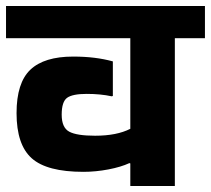

<svg xmlns="http://www.w3.org/2000/svg" viewBox="-30 -627 701 638"><path d="M403 -9V-84L400 -85Q372 -72 330 -64Q288 -56 247 -56Q126 -56 75.5 -101Q25 -146 25 -251Q25 -352 71 -395.5Q117 -439 213 -439Q251 -439 283.5 -435Q316 -431 345 -423V-308L341 -307Q304 -315 258 -315Q211 -315 193 -302Q175 -289 175 -246Q175 -203 200 -189.5Q225 -176 286 -176Q358 -176 403 -199V-500H-10V-607H651V-500H551V-9Z"/></svg>

Font: Bakbak One
Style: Regular
Weight: 400
Designer: Saumya Kishore and Sanchit Sawaria
Foundry: A Good Feeling
Version: Version 1.003; ttfautohint (v1.8.3)